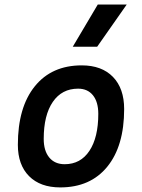

<svg xmlns="http://www.w3.org/2000/svg" viewBox="-20 -815 626 845"><path d="M245.1 9.8Q157.2 9.8 107.9 -39.8Q58.6 -89.4 58.6 -177.7Q58.6 -342.8 133.1 -435.1Q207.5 -527.3 339.8 -527.3Q427.7 -527.3 477.1 -476.6Q526.4 -425.8 526.4 -335Q526.4 -172.4 452.1 -81.3Q377.9 9.8 245.1 9.8ZM264.6 -92.3Q334.5 -92.3 373.5 -151.1Q412.6 -210 412.6 -314Q412.6 -366.2 389.2 -395.5Q365.7 -424.8 323.7 -424.8Q252.4 -424.8 212.4 -366.5Q172.4 -308.1 172.4 -203.6Q172.4 -151.4 196.8 -121.8Q221.2 -92.3 264.6 -92.3ZM300.3 -609.4 410.2 -794.9H537.6L407.7 -609.4Z"/></svg>

Font: Cascadia Mono Medium
Style: Italic
Weight: 500
Italic angle: -10°
Monospace: yes
Designer: Aaron Bell
Foundry: Saja Typeworks
Version: Version 2407.024